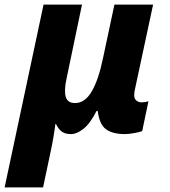

<svg xmlns="http://www.w3.org/2000/svg" viewBox="-56 -569 733 829"><path d="M-36 240 132 -549H298L231 -228Q220 -177 228 -150.5Q236 -124 268 -124Q311 -124 340.5 -175Q370 -226 389 -319L438 -549H605L527 -185Q519 -151 529 -139Q539 -127 555 -127Q562 -127 571.5 -128.5Q581 -130 585 -132L558 -3Q549 1 524.5 5.5Q500 10 484 10Q430 10 401.5 -11Q373 -32 366 -90H361Q333 -35 304 -12.5Q275 10 251 10Q225 10 210.5 -1Q196 -12 186 -33H183Q181 -14 175 21.5Q169 57 163 84L130 240Z"/></svg>

Font: Noto Sans ExtraBold
Style: Italic
Weight: 800
Italic angle: -12°
Designer: Monotype Design Team
Foundry: Monotype Imaging Inc.
Version: Version 2.013; ttfautohint (v1.8.4.7-5d5b)